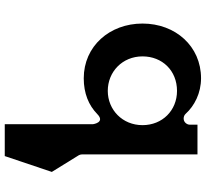

<svg xmlns="http://www.w3.org/2000/svg" viewBox="-49 -826 865 807"><g transform="rotate(-90 383.5 -422.5)"><path d="M688 -256C688 -394.4 592.7 -503 458 -503C394.6 -503 344.5 -482.3 307.5 -446.1C272 -411.5 265 -464 265 -464V-835H131L64.4 -637.2L134.3 -524.1C136.1 -521.1 138 -515.6 138 -511V-25H263V-58C263 -68.7 272.9 -83 288 -83H290C296.3 -83 303.7 -80.1 308.5 -74.8C342 -37.8 395.5 -10 458 -10C592.8 -10 688 -117.7 688 -256ZM550 -256C550 -173.1 490.3 -111 405 -111C322.6 -111 261 -172.8 261 -256C261 -340.6 325.6 -402 405 -402C485.2 -402 550 -340.7 550 -256Z"/></g></svg>

Font: Hussar Ekologiczny
Style: Regular
Weight: 400
Foundry: Cannot Into Space Fonts
Version: Version 0.97